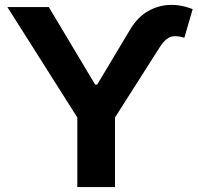

<svg xmlns="http://www.w3.org/2000/svg" viewBox="-20 -756 799 776"><path d="M377.4 -397.5H359.9V-414.1H377.4ZM292.5 -281.2 9.8 -727.5H177.2L368.7 -407.2L506.3 -637.2Q537.1 -688 579.1 -711.4Q660.2 -756.8 758.8 -719.2L725.1 -603.5Q689.5 -614.7 667.5 -606Q645.5 -597.2 624.5 -563.5L444.8 -281.2V0H292.5Z"/></svg>

Font: Inter Tight Stencil
Style: Bold
Weight: 700
Designer: Rasmus Andersson
Foundry: rsms
Version: Version 3.004;Glyphs 3.1.2 (3151)